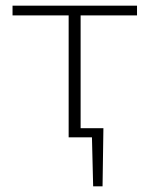

<svg xmlns="http://www.w3.org/2000/svg" viewBox="-20 -482 525 674"><path d="M241 0V-32H343L325 0ZM307 172 302 -32H343L340 172ZM221 0V-462H263V0ZM24 -428V-462H461V-428Z"/></svg>

Font: Ysabeau SC ExtraLight
Style: Regular
Weight: 250
Designer: Christian Thalmann (Catharsis Fonts)
Version: Version 2.001;gftools[0.9.30]; featfreeze: smcp